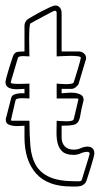

<svg xmlns="http://www.w3.org/2000/svg" viewBox="-25 -665 381 698"><path d="M64 -208Q58 -208 46.5 -207Q35 -206 23.5 -207.5Q12 -209 4 -213.5Q-4 -218 -4 -230Q-4 -235 -3 -237V-236L16 -310Q18 -317 24 -320Q30 -323 37.5 -324.5Q45 -326 52 -326Q59 -326 64 -326V-342Q57 -342 45.5 -341Q34 -340 22.5 -341.5Q11 -343 3 -348.5Q-5 -354 -5 -367Q-5 -371 -1.5 -384Q2 -397 6.5 -412Q11 -427 15.5 -440.5Q20 -454 22 -460Q27 -475 39.5 -476.5Q52 -478 64 -478V-573Q64 -579 68 -586Q72 -593 77 -596Q83 -599 97 -607.5Q111 -616 126.5 -624Q142 -632 156 -638.5Q170 -645 176 -645Q187 -645 193 -637Q199 -629 199 -618V-478H261Q272 -478 280 -471Q288 -464 288 -453Q288 -450 286 -444V-445L261 -361Q259 -355 251 -348.5Q243 -342 236 -342H199V-326Q206 -326 219.5 -327.5Q233 -329 246 -327.5Q259 -326 269 -320.5Q279 -315 279 -302Q279 -300 278.5 -299Q278 -298 278 -296V-297Q270 -266 267.5 -248.5Q265 -231 259 -222Q253 -213 240 -210.5Q227 -208 199 -208V-166Q199 -145 210.5 -133Q222 -121 243 -121Q257 -121 269 -126.5Q281 -132 294 -132Q305 -132 311.5 -125.5Q318 -119 318 -108Q318 -103 314.5 -90Q311 -77 306.5 -62Q302 -47 297.5 -33.5Q293 -20 291 -13Q288 -2 282 3.5Q276 9 268.5 11Q261 13 252.5 13Q244 13 234 13Q148 13 106 -34.5Q64 -82 64 -166ZM250 -6Q256 -6 263.5 -6Q271 -6 273 -13Q274 -17 278.5 -31.5Q283 -46 288 -62Q293 -78 297 -91.5Q301 -105 301 -107Q301 -110 298 -111.5Q295 -113 292 -113Q281 -113 268.5 -107.5Q256 -102 243 -102Q215 -102 202 -114Q189 -126 184.5 -144.5Q180 -163 180.5 -184.5Q181 -206 181 -226Q185 -226 194.5 -225Q204 -224 214.5 -224Q225 -224 233.5 -225.5Q242 -227 243 -232Q244 -235 246.5 -246Q249 -257 252 -269.5Q255 -282 257.5 -292.5Q260 -303 260 -304Q260 -307 255 -307H181V-361Q185 -361 195 -360Q205 -359 215 -359Q225 -359 233.5 -360.5Q242 -362 243 -366Q244 -369 248.5 -383Q253 -397 257.5 -412.5Q262 -428 265.5 -440.5Q269 -453 269 -455Q269 -459 258 -460.5Q247 -462 232 -462Q217 -462 202.5 -461Q188 -460 181 -460V-618Q181 -626 174 -626Q172 -626 159.5 -619.5Q147 -613 132 -605Q117 -597 103 -589.5Q89 -582 86 -580Q83 -578 82 -561Q81 -544 81 -523.5Q81 -503 81.5 -484.5Q82 -466 82 -460Q78 -460 71.5 -460.5Q65 -461 58 -461Q51 -461 46 -459.5Q41 -458 40 -454Q39 -451 35 -437.5Q31 -424 26.5 -408.5Q22 -393 18 -380Q14 -367 14 -366Q14 -362 23 -361Q32 -360 43.5 -360Q55 -360 66 -360.5Q77 -361 82 -361V-307Q79 -307 71.5 -307.5Q64 -308 55.5 -308Q47 -308 40 -306.5Q33 -305 32 -302Q31 -299 28.5 -288Q26 -277 23 -264Q20 -251 17.5 -240.5Q15 -230 15 -229Q15 -226 19 -226H82Q82 -175 85.5 -134Q89 -93 105.5 -64.5Q122 -36 156 -21Q190 -6 250 -6Z"/></svg>

Font: RonaldsonGothicLicht
Style: Regular
Weight: 400
Designer: Mr. Robertson for MacKellar, Smiths & Jordan Co. Philadelphia
Foundry: CAT-Fonts Peter Wiegel
Version: 1.000